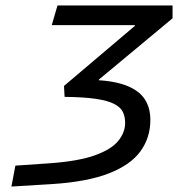

<svg xmlns="http://www.w3.org/2000/svg" viewBox="-20 -675 654 705"><path d="M343.1 -359.6 326.6 -381.5Q402.2 -377.9 447.1 -359.6Q492 -341.2 512 -310Q532.1 -278.8 532.1 -234.4Q532.1 -169.5 495.8 -119.6Q459.6 -69.6 380.1 -38.5Q300.5 -7.3 169.8 1L21.9 10L36.5 -66.8L162.7 -75.5Q268.7 -83.1 329 -104.9Q389.2 -126.6 414.4 -157.9Q439.5 -189.1 439.5 -223.9Q439.5 -246.5 431.1 -263.9Q422.7 -281.3 399 -293.5Q375.4 -305.7 331.5 -312.1Q287.7 -318.6 217.2 -319.3L215 -359.4L501.5 -602.3L475.2 -552.6V-616.1L613.6 -607.8L317.5 -361.5L343.1 -410.5ZM170 -582.6 191.1 -655H613.6V-607.8L545.2 -582.6Z"/></svg>

Font: Intel One Mono Light
Style: Italic
Weight: 300
Italic angle: -16°
Monospace: yes
Designer: Fred Shallcrass
Foundry: Frere-Jones Type LLC
Version: Version 1.004